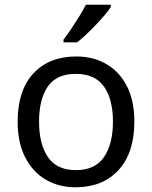

<svg xmlns="http://www.w3.org/2000/svg" viewBox="-20 -786 645 816"><path d="M551 -269Q551 -136 483.5 -63Q416 10 301 10Q230 10 174.5 -22.5Q119 -55 87 -117.5Q55 -180 55 -269Q55 -402 122 -474Q189 -546 304 -546Q377 -546 432.5 -513.5Q488 -481 519.5 -419.5Q551 -358 551 -269ZM146 -269Q146 -174 183.5 -118.5Q221 -63 303 -63Q384 -63 422 -118.5Q460 -174 460 -269Q460 -364 422 -418Q384 -472 302 -472Q220 -472 183 -418Q146 -364 146 -269ZM451 -756Q442 -742 425 -722Q408 -702 387.5 -680.5Q367 -659 346.5 -639.5Q326 -620 308 -606H250V-618Q265 -637 282.5 -663Q300 -689 317 -716.5Q334 -744 345 -766H451Z"/></svg>

Font: Noto Sans Vithkuqi
Style: Regular
Weight: 400
Version: Version 1.001